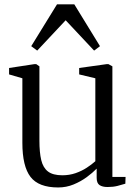

<svg xmlns="http://www.w3.org/2000/svg" viewBox="-20 -836 622 867"><path d="M465.5 8.5Q442.5 8.5 429.5 -0.2Q416.5 -9 416.5 -33V-74.5Q398.5 -56 371.8 -36.2Q345 -16.5 312.2 -3Q279.5 10.5 242.5 10.5Q154.5 10.5 117.8 -37.2Q81 -85 81 -191.5V-482.5L21 -500V-529L136 -546.5H143.5L158 -536.5V-200.5Q158 -148 166.2 -113.2Q174.5 -78.5 196.8 -61.5Q219 -44.5 261.5 -44.5Q293.5 -44.5 321.5 -54.2Q349.5 -64 372 -78.8Q394.5 -93.5 410.5 -108V-482.5L337.5 -500V-529L462.5 -546.5H469.5L487.5 -536.5V-37H547L546 -6.5Q530 -1.5 510.5 3.5Q491 8.5 465.5 8.5ZM148 -607.5 121 -627.5 237.5 -816.5H315.5L431.5 -627.5L405 -607.5L276.5 -744.5Z"/></svg>

Font: Merriweather 60pt Light
Style: Regular
Weight: 300
Version: Version 2.100